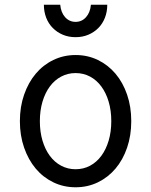

<svg xmlns="http://www.w3.org/2000/svg" viewBox="-20 -783 640 813"><path d="M300.1 10Q351.2 10 394.5 -11Q437.8 -32 469.2 -69.2Q500.6 -106.4 518.2 -157.8Q535.8 -209.1 535.8 -270Q535.8 -330.9 518.2 -382.2Q500.6 -433.6 469.2 -470.8Q437.8 -508 394.5 -529Q351.1 -550 300.2 -550Q249.2 -550 205.8 -528.9Q162.3 -507.9 131.2 -470.7Q100 -433.6 82.1 -382.2Q64.2 -330.9 64.2 -270Q64.2 -209.1 82.1 -157.8Q100 -106.4 131.1 -69.3Q162.3 -32.1 205.7 -11.1Q249.1 10 300.1 10ZM299.8 -66.4Q267 -66.4 239 -81.3Q211 -96.1 191 -123.2Q171 -150.2 159.9 -187.6Q148.8 -225 148.8 -270Q148.8 -315 159.9 -352.4Q171 -389.8 191 -416.8Q211 -443.9 239 -458.7Q267 -473.6 299.8 -473.6Q333.6 -473.6 361.4 -458.7Q389.2 -443.8 409.1 -416.8Q429.1 -389.8 440.1 -352.4Q451.2 -315 451.2 -270Q451.2 -225 440.1 -187.6Q429.1 -150.2 409.1 -123.2Q389.2 -96.2 361.4 -81.3Q333.6 -66.4 299.8 -66.4ZM235 -763H165.8Q165.8 -733.2 175.6 -708Q185.4 -682.8 203.5 -664.5Q221.6 -646.2 246.1 -635.9Q270.6 -625.6 300 -625.6Q329.4 -625.6 353.9 -635.9Q378.4 -646.2 396.5 -664.5Q414.6 -682.8 424.4 -708.1Q434.2 -733.3 434.2 -763H365Q362 -730 344.2 -710.2Q326.4 -690.4 300 -690.4Q273.6 -690.4 255.8 -710.2Q238 -730 235 -763Z"/></svg>

Font: CommitMonoV142 ExtLt
Style: Regular
Weight: 200
Monospace: yes
Designer: Eigil Nikolajsen
Foundry: Eigil Nikolajsen
Version: Version 1.142